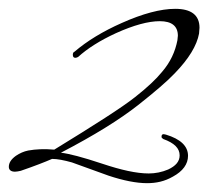

<svg xmlns="http://www.w3.org/2000/svg" viewBox="-20 -765 495 435"><path d="M376 -599C408 -632 426 -662 431 -689C431 -694 432 -698 432 -702C432 -731 413 -745 377 -745C344 -745 303 -734 256 -713C213 -694 177 -672 149 -648C146 -647 145 -644 145 -641C145 -636 147 -634 151 -634C153 -634 155 -635 157 -636C178 -655 206 -673 243 -690C283 -708 316 -717 342 -717C369 -717 383 -706 383 -684C383 -681 382 -678 382 -674C377 -648 366 -624 347 -602C334 -586 314 -567 286 -545C257 -522 196 -483 103 -426C80 -428 61 -427 44 -424C34 -422 25 -418 16 -412C5 -404 0 -396 0 -387C0 -380 5 -376 14 -376C18 -376 22 -377 27 -378C59 -389 82 -398 98 -405C110 -405 125 -402 143 -397L226 -367C259 -356 289 -350 313 -350C334 -350 353 -354 372 -365C394 -377 406 -393 406 -412C406 -434 389 -450 356 -460C349 -462 346 -461 346 -455C346 -453 347 -452 350 -450C375 -441 387 -429 387 -413C387 -399 378 -389 361 -381C347 -375 332 -372 317 -372C289 -372 254 -380 212 -394C167 -409 136 -417 118 -419C193 -458 251 -494 293 -527C331 -557 359 -581 376 -599Z"/></svg>

Font: AlexBrush
Style: Regular
Weight: 400
Designer: Robert E. Leuschke
Foundry: Robert E. Leuschke
Version: Version 1.001